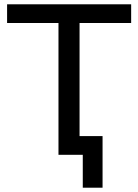

<svg xmlns="http://www.w3.org/2000/svg" viewBox="-20 -720 643 893"><path d="M252 0V-613H13V-700H590V-613H350V0ZM365 153V0H252V-87H457V153Z"/></svg>

Font: Montserrat Medium
Style: Regular
Weight: 500
Designer: Julieta Ulanovsky
Foundry: Julieta Ulanovsky
Version: Version 9.000; ttfautohint (v1.8.4.7-5d5b)